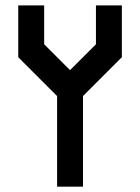

<svg xmlns="http://www.w3.org/2000/svg" viewBox="-20 -704 528 724"><path d="M48.8 -683.6H146.5V-537.1L244.1 -439.5L341.8 -537.1V-683.6H439.5V-488.3L293 -341.8V0H195.3V-341.8L48.8 -488.3Z"/></svg>

Font: BabelStone Runic Norse
Style: Regular
Weight: 400
Designer: Andrew West
Foundry: BabelStone
Version: Version 3.002 March 14, 2022